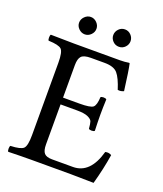

<svg xmlns="http://www.w3.org/2000/svg" viewBox="-147 -902 851 1000"><g transform="rotate(20 278.5 -401.5)"><path d="M338.1 -723.4Q324.2 -737.8 324.2 -756.8Q324.2 -775.9 338.1 -790.5Q352.1 -805.2 372.1 -805.2Q392.1 -805.2 406 -790.5Q419.9 -775.9 419.9 -756.8Q419.9 -737.8 406 -723.4Q392.1 -709 372.1 -709Q352.1 -709 338.1 -723.4ZM149.4 -723.4Q134.8 -737.8 134.8 -756.8Q134.8 -775.9 149.4 -790.5Q164.1 -805.2 183.1 -805.2Q202.1 -805.2 216.6 -790.5Q231 -775.9 231 -756.8Q231 -737.8 216.6 -723.4Q202.1 -709 183.1 -709Q164.1 -709 149.4 -723.4ZM280.8 -360.8Q341.8 -360.8 356 -372.8Q370.1 -384.8 372.1 -429.2Q376 -434.1 387.9 -434.1Q399.9 -434.1 404.8 -429.2Q402.8 -381.3 402.8 -342.8Q402.8 -306.6 404.8 -254.9Q399.9 -250 387.9 -250Q376 -250 372.1 -254.9Q370.1 -281.7 366 -293.5Q361.8 -305.2 341.8 -314.2Q321.8 -323.2 280.8 -323.2H189.9V-102.1Q189.9 -66.9 202.4 -53Q214.8 -39.1 246.1 -39.1H361.8Q457 -39.1 493.2 -169.9Q512.2 -174.8 527.8 -165Q515.6 -85.9 491.2 2Q411.1 0 362.8 0H147.9Q91.8 0 18.1 2Q14.2 -2 14.2 -13.9Q14.2 -25.9 18.1 -30.8Q74.2 -32.7 89.6 -47.4Q105 -62 105 -122.1V-522.9Q105 -583 89.6 -597.4Q74.2 -611.8 18.1 -613.8Q14.2 -617.7 14.2 -629.9Q14.2 -642.1 18.1 -647Q98.1 -645 147 -645H401.9Q427.7 -645 451.2 -648.9Q455.1 -648.9 455.1 -646Q462.9 -611.8 477.1 -501Q460.9 -493.2 443.8 -496.1Q424.8 -556.2 403.8 -580.6Q382.8 -605 331.1 -605H255.9Q216.8 -605 203.4 -590.6Q189.9 -576.2 189.9 -541V-360.8Z"/></g></svg>

Font: Linux Libertine O
Style: Regular
Weight: 400
Designer: Philipp H. Poll
Foundry: Philipp H. Poll
Version: Version 5.3.0